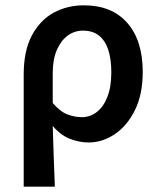

<svg xmlns="http://www.w3.org/2000/svg" viewBox="-20 -523 599 721"><path d="M69 178V-243Q69 -332 99.5 -389.5Q130 -447 181 -475Q232 -503 295 -503Q400 -503 458 -437Q516 -371 516 -253Q516 -169 487 -110Q458 -51 411.5 -19.5Q365 12 313 12Q278 12 243 -1.5Q208 -15 178 -50Q179 -9 180.5 28Q182 65 183 101.5Q184 138 186 178ZM288 -83Q318 -83 343 -102Q368 -121 383 -158.5Q398 -196 398 -252Q398 -301 386.5 -336Q375 -371 351.5 -389.5Q328 -408 291 -408Q260 -408 234.5 -389.5Q209 -371 193.5 -335.5Q178 -300 178 -249V-136Q207 -103 234 -93Q261 -83 288 -83Z"/></svg>

Font: Source Sans 3 SemiBold
Style: Regular
Weight: 600
Designer: Paul D. Hunt
Foundry: Adobe
Version: Version 3.046;hotconv 1.0.118;makeotfexe 2.5.65603